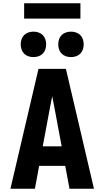

<svg xmlns="http://www.w3.org/2000/svg" viewBox="-20 -1157 640 1177"><path d="M44 0 216 -735H384L556 0H406L380 -140H220L194 0ZM358 -260 315 -490Q311 -509 307.5 -528.5Q304 -548 300 -567Q296 -548 292.5 -528.5Q289 -509 285 -490L242 -260ZM415 -807Q399 -807 384 -812Q369 -817 358 -828Q347 -839 342 -854Q337 -869 337 -885Q337 -901 342 -916Q347 -931 358 -942Q369 -953 384 -958Q399 -963 415 -963Q431 -963 446 -958Q461 -953 472 -942Q483 -931 488 -916Q493 -901 493 -885Q493 -869 488 -854Q483 -839 472 -828Q461 -817 446 -812Q431 -807 415 -807ZM185 -807Q169 -807 154 -812Q139 -817 128 -828Q117 -839 112 -854Q107 -869 107 -885Q107 -901 112 -916Q117 -931 128 -942Q139 -953 154 -958Q169 -963 185 -963Q201 -963 216 -958Q231 -953 242 -942Q253 -931 258 -916Q263 -901 263 -885Q263 -869 258 -854Q253 -839 242 -828Q231 -817 216 -812Q201 -807 185 -807ZM128 -1043V-1137H473V-1043Z"/></svg>

Font: Iosevka Heavy Extended
Style: Regular
Weight: 900
Width: 7
Monospace: yes
Designer: Belleve Invis
Foundry: Belleve Invis
Version: Version 32.5.0; ttfautohint (v1.8.4)